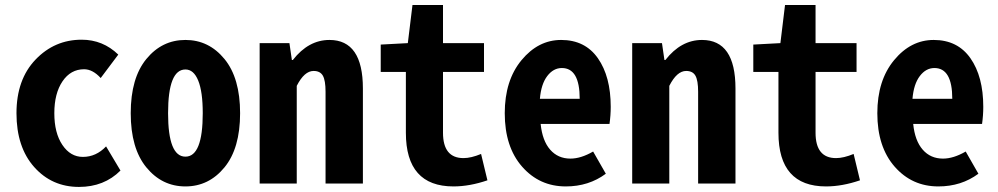

<svg xmlns="http://www.w3.org/2000/svg" viewBox="-20 -734 3992 768"><path d="M295.9 13.7Q187.5 13.7 116.7 -65.9Q45.9 -145.5 45.9 -281.2Q45.9 -416 122.1 -495.6Q198.2 -575.2 306.6 -575.2Q391.6 -575.2 453.1 -515.6L382.8 -421.9Q350.6 -457 316.4 -457Q262.7 -457 230 -408.7Q197.3 -360.4 197.3 -281.2Q197.3 -202.1 229.5 -154.3Q261.7 -106.4 311.5 -106.4Q364.3 -106.4 404.3 -148.4L461.9 -51.8Q396.5 13.7 295.9 13.7Z M877.9 -64.5Q815.4 11.7 721.7 11.7Q627.9 11.7 565.4 -64.5Q502.9 -140.6 502.9 -281.2Q502.9 -421.9 565.4 -498Q627.9 -574.2 721.7 -574.2Q815.4 -574.2 877.9 -498Q940.4 -421.9 940.4 -281.2Q940.4 -140.6 877.9 -64.5ZM791 -281.2Q791 -367.2 772.9 -411.6Q754.9 -456.1 721.7 -456.1Q652.3 -456.1 652.3 -281.2Q652.3 -107.4 721.7 -107.4Q791 -107.4 791 -281.2Z M1018.6 0V-561.5H1137.7L1147.5 -494.1H1151.4Q1213.9 -574.2 1297.9 -574.2Q1431.6 -574.2 1431.6 -379.9V0H1282.2V-367.2Q1282.2 -412.1 1271.5 -431.2Q1260.7 -450.2 1234.4 -450.2Q1197.3 -450.2 1167 -390.6V0Z M1793.9 11.7Q1603.5 11.7 1603.5 -203.1V-446.3H1502.9V-555.7L1611.3 -561.5L1629.9 -713.9H1752V-561.5H1916V-446.3H1752V-203.1Q1752 -101.6 1834 -101.6Q1864.3 -101.6 1904.3 -118.2L1929.7 -12.7Q1858.4 11.7 1793.9 11.7Z M2243.2 11.7Q2137.7 11.7 2068.4 -67.4Q1999 -146.5 1999 -281.2Q1999 -412.1 2065.9 -493.2Q2132.8 -574.2 2224.6 -574.2Q2320.3 -574.2 2371.6 -501Q2422.9 -427.7 2422.9 -306.6Q2422.9 -272.5 2418 -238.3H2142.6Q2149.4 -170.9 2180.7 -135.3Q2211.9 -99.6 2261.7 -99.6Q2303.7 -99.6 2352.5 -127.9L2403.3 -39.1Q2335 11.7 2243.2 11.7ZM2139.6 -338.9H2298.8Q2298.8 -461.9 2227.5 -461.9Q2193.4 -461.9 2168.9 -429.7Q2144.5 -397.5 2139.6 -338.9Z M2508.8 0V-561.5H2627.9L2637.7 -494.1H2641.6Q2704.1 -574.2 2788.1 -574.2Q2921.9 -574.2 2921.9 -379.9V0H2772.5V-367.2Q2772.5 -412.1 2761.7 -431.2Q2751 -450.2 2724.6 -450.2Q2687.5 -450.2 2657.2 -390.6V0Z M3284.2 11.7Q3093.8 11.7 3093.8 -203.1V-446.3H2993.2V-555.7L3101.6 -561.5L3120.1 -713.9H3242.2V-561.5H3406.2V-446.3H3242.2V-203.1Q3242.2 -101.6 3324.2 -101.6Q3354.5 -101.6 3394.5 -118.2L3419.9 -12.7Q3348.6 11.7 3284.2 11.7Z M3733.4 11.7Q3627.9 11.7 3558.6 -67.4Q3489.3 -146.5 3489.3 -281.2Q3489.3 -412.1 3556.2 -493.2Q3623 -574.2 3714.8 -574.2Q3810.5 -574.2 3861.8 -501Q3913.1 -427.7 3913.1 -306.6Q3913.1 -272.5 3908.2 -238.3H3632.8Q3639.6 -170.9 3670.9 -135.3Q3702.1 -99.6 3752 -99.6Q3793.9 -99.6 3842.8 -127.9L3893.6 -39.1Q3825.2 11.7 3733.4 11.7ZM3629.9 -338.9H3789.1Q3789.1 -461.9 3717.8 -461.9Q3683.6 -461.9 3659.2 -429.7Q3634.8 -397.5 3629.9 -338.9Z"/></svg>

Font: GenEi Gothic M Regular
Style: Bold
Weight: 700
Designer: o_tamon (Modified); [Source Han Sans]
Ryoko NISHIZUKA  (kana & ideographs); Paul D. Hunt (Latin, Greek & Cyrillic); Wenl
Version: Version 1.1a;Original Version 1.004